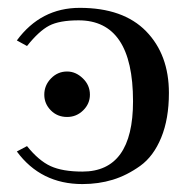

<svg xmlns="http://www.w3.org/2000/svg" viewBox="-20 -459 486 489"><path d="M150.9 -161.1Q126 -161.1 109.4 -178Q92.8 -194.8 92.8 -217.8Q92.8 -241.7 109.9 -259.3Q127 -276.9 150.9 -276.9Q172.9 -276.9 190.9 -259.5Q209 -242.2 209 -217.8Q209 -194.8 191.9 -178Q174.8 -161.1 150.9 -161.1ZM189.9 -22Q318.8 -22 318.8 -201.2Q318.8 -407.2 180.2 -407.2Q131.3 -407.2 105.2 -393.6Q79.1 -379.9 48.8 -341.8L22.9 -356Q84 -439 183.1 -439Q293.9 -439 352.1 -379.4Q410.2 -319.8 410.2 -222.2Q410.2 -156.2 390.6 -108.6Q371.1 -61 337.2 -36.6Q303.2 -12.2 267.1 -1.2Q231 9.8 189.9 9.8Q84 9.8 22.9 -73.2L48.8 -86.9Q78.6 -49.8 108.9 -35.9Q139.2 -22 189.9 -22Z"/></svg>

Font: Linux Libertine
Style: Regular
Weight: 400
Designer: Philipp H. Poll
Foundry: Philipp H. Poll
Version: Version 5.3.0 ; ttfautohint (v0.9)